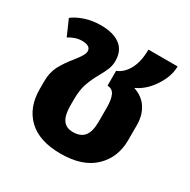

<svg xmlns="http://www.w3.org/2000/svg" viewBox="-141 -726 861 872"><g transform="rotate(30 290.0 -289.5)"><path d="M521 -271V-192Q521 -101 460.5 -43Q400 15 285 15Q173 15 115 -40.5Q57 -96 57 -192V-232Q57 -279 75 -313.5Q93 -348 126 -388Q129 -392 139.5 -406Q150 -420 155 -430.5Q160 -441 160 -449Q160 -478 114 -478Q96 -478 77.5 -471.5Q59 -465 46 -456L10 -538Q34 -557 72 -569.5Q110 -582 154 -582Q219 -582 255 -555Q291 -528 291 -474Q291 -451 283 -430.5Q275 -410 260 -384Q238 -345 226.5 -311Q215 -277 215 -228V-197Q215 -146 232 -122Q249 -98 285 -98Q325 -98 344 -122Q363 -146 363 -197V-270Q363 -315 352 -337Q341 -359 316 -359V-437Q353 -452 374 -492.5Q395 -533 395 -594H548Q548 -543 512.5 -488.5Q477 -434 426 -411Q473 -396 497 -359Q521 -322 521 -271Z"/></g></svg>

Font: FiraGOUPP
Style: Bold
Weight: 700
Designer: bBox Type
Foundry: bBox Type GmbH
Version: Version 1.001